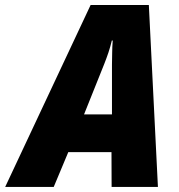

<svg xmlns="http://www.w3.org/2000/svg" viewBox="-79 -735 703 755"><path d="M-58.6 0 277.3 -715.3H506.3L542 0H359.9L359.4 -136.7H189.5L132.3 0ZM251.5 -285.2H361.3V-480.5Q361.8 -504.4 362.1 -527.8Q362.3 -551.3 364.3 -575.7H360.8Q355 -551.3 347.7 -529.3Q340.3 -507.3 331.1 -483.9Z"/></svg>

Font: Open Sans SemiCondensed ExtraBold
Style: Italic
Weight: 800
Width: 4
Italic angle: -12°
Designer: Monotype Design Team
Foundry: Monotype Imaging Inc.
Version: Version 3.003